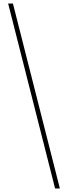

<svg xmlns="http://www.w3.org/2000/svg" viewBox="-20 -871 383 1084"><path d="M291 193 26 -851H53L318 193Z"/></svg>

Font: Noto Sans Tamil UI SemiCondensed Thin
Style: Regular
Weight: 100
Width: 4
Designer: Jelle Bosma - Monotype Design Team
Foundry: Monotype Imaging Inc.
Version: Version 2.004; ttfautohint (v1.8.4.7-5d5b)